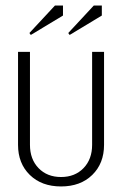

<svg xmlns="http://www.w3.org/2000/svg" viewBox="-20 -667 440 692"><path d="M231 -541 226 -548 318 -647H347V-611ZM91 -541 86 -548 178 -647H207V-611ZM45 -480H88V-145Q88 -93 119 -61Q150 -29 200 -29Q250 -29 281 -61Q312 -93 312 -145V-480H355V-145Q355 -78 312.5 -36.5Q270 5 200 5Q130 5 87.5 -36.5Q45 -78 45 -145Z"/></svg>

Font: Glametrix
Style: Light
Weight: 300
Designer: gluk
Foundry: gluk
Version: Version 0.40